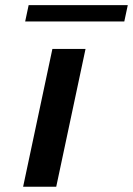

<svg xmlns="http://www.w3.org/2000/svg" viewBox="-20 -710 506 730"><path d="M88.9 -690.4H465.8L452.6 -628.4H75.7ZM179.2 -523.9H305.2L193.8 0H67.9Z"/></svg>

Font: Tuffy
Style: BoldItalic
Weight: 700
Italic angle: -12°
Designer: Thatcher Ulrich, Karoly Barta, Michael Everson
Version: Version 001.271